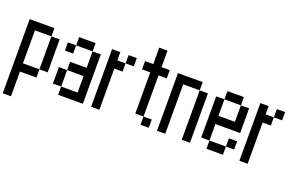

<svg xmlns="http://www.w3.org/2000/svg" viewBox="-102 -1287 2871 1825"><g transform="rotate(20 1333.5 -374.5)"><path d="M0 83.3V-666.7H250V-583.3H83.3V-250H250V-166.7H83.3V83.3ZM333.3 -250H250V-583.3H333.3Z M416.7 -166.7V-333.3H500V-166.7ZM416.7 -500V-583.3H500V-500ZM500 -166.7H666.7V-333.3H500V-416.7H666.7V-583.3H750V-83.3H500ZM500 -583.3V-666.7H666.7V-583.3Z M833.3 -83.3V-666.7H916.7V-583.3H1000V-500H916.7V-83.3ZM1000 -583.3V-666.7H1083.3V-583.3Z M1166.7 -583.3V-666.7H1250V-833.3H1333.3V-666.7H1416.7V-583.3H1333.3V-166.7H1250V-583.3ZM1333.3 -166.7H1416.7V-83.3H1333.3Z M1500 -83.3V-666.7H1750V-583.3H1583.3V-83.3ZM1833.3 -83.3H1750V-583.3H1833.3Z M1916.7 -166.7V-583.3H2000V-416.7H2166.7V-583.3H2250V-333.3H2000V-166.7ZM2000 -166.7H2166.7V-83.3H2000ZM2000 -583.3V-666.7H2166.7V-583.3ZM2166.7 -166.7V-250H2250V-166.7Z M2333.3 -83.3V-666.7H2416.7V-583.3H2500V-500H2416.7V-83.3ZM2500 -583.3V-666.7H2583.3V-583.3Z"/></g></svg>

Font: Galmuri11 Condensed
Style: Regular
Weight: 400
Width: 3
Designer: Lee Minseo (quiple)
Version: Version 2.399;hotconv 1.1.1;makeotfexe 2.6.0 DEVELOPMENT